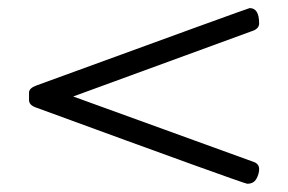

<svg xmlns="http://www.w3.org/2000/svg" viewBox="-20 -478 712 475"><path d="M51.8 -249Q51.8 -259.8 70.3 -266.6Q594.7 -458 597.7 -458Q621.1 -458 621.1 -419.9Q621.1 -406.2 601.6 -400.4L161.1 -239.3L608.4 -77.1Q621.1 -72.3 621.1 -59.6Q621.1 -47.9 614.3 -35.6Q607.4 -23.4 591.8 -23.4Q584 -23.4 69.3 -211.9Q51.8 -217.8 51.8 -230.5Z"/></svg>

Font: Goudy Bookletter 1911
Style: Regular
Weight: 400
Version: Version 2010.07.03